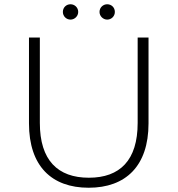

<svg xmlns="http://www.w3.org/2000/svg" viewBox="-20 -876 833 901"><path d="M311 -784C291 -784 275 -800 275 -820C275 -841 291 -856 311 -856C330 -856 347 -841 347 -820C347 -800 330 -784 311 -784ZM483 -784C464 -784 447 -800 447 -820C447 -841 464 -856 483 -856C503 -856 519 -841 519 -820C519 -800 503 -784 483 -784ZM396 5C222 5 116 -97 116 -297C116 -297 116 -700 116 -700C116 -700 167 -700 167 -700C167 -700 167 -299 167 -299C167 -124 251 -42 397 -42C543 -42 626 -124 626 -299C626 -299 626 -700 626 -700C626 -700 677 -700 677 -700C677 -700 677 -297 677 -297C677 -97 570 5 396 5Z"/></svg>

Font: TamingNoise
Style: Regular
Weight: 500
Designer: Julieta Ulanovsky
Foundry: Julieta Ulanovsky
Version: ""